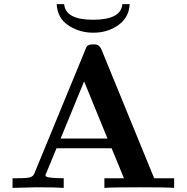

<svg xmlns="http://www.w3.org/2000/svg" viewBox="-20 -914 909 934"><path d="M41 0V-46.9H62Q113.8 -46.9 127.9 -52Q142.1 -57.1 147 -69.8L395 -671.9Q398.9 -683.1 401.9 -687.5Q404.8 -691.9 412.4 -695.1Q419.9 -698.2 434.1 -698.2Q445.3 -698.2 450.2 -697Q455.1 -695.8 462.2 -689.9Q469.2 -684.1 474.1 -671.9L730 -46.9H827.1V0Q792 -2.9 664.1 -2.9Q525.9 -2.9 487.8 0V-46.9H583L522.9 -192.9H254.9L205.1 -71.8Q201.2 -67.9 201.2 -60.1Q201.2 -46.9 290 -46.9V0Q252.9 -2.9 158.2 -2.9Q154.8 -2.9 41 0ZM255.9 -894H292Q298.8 -817.9 432.1 -817.9Q569.3 -817.9 575.2 -894H610.8Q607.9 -829.1 555.9 -792Q503.9 -754.9 434.1 -754.9Q366.2 -754.9 312.5 -790.5Q258.8 -826.2 255.9 -894ZM274.9 -240.2H502.9L389.2 -518.1Z"/></svg>

Font: CMU Serif
Style: Bold
Weight: 700
Version: Version 0.7.0